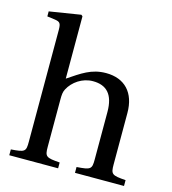

<svg xmlns="http://www.w3.org/2000/svg" viewBox="-110 -832 827 923"><g transform="rotate(15 303.5 -371.0)"><path d="M21 0H264V-29C195 -34 189 -38 189 -87V-321C189 -346 190 -360 198 -375C219 -415 265 -448 318 -448C386 -448 423 -410 423 -323V-87C423 -38 418 -34 348 -29V0H592V-29C523 -34 517 -38 517 -87V-343C517 -444 462 -502 369 -502C296 -502 251 -468 188 -426V-736L181 -742L25 -717V-692L63 -687C89 -683 95 -678 95 -642V-87C95 -38 91 -34 21 -29Z"/></g></svg>

Font: Lingua Franca
Style: Regular
Weight: 400
Version: Version 1.19